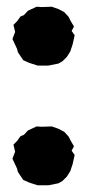

<svg xmlns="http://www.w3.org/2000/svg" viewBox="-20 -535 263 571"><path d="M92 -340 67 -348 49 -356 33 -380 31 -389 17 -419 25 -440 20 -461 31 -472 41 -486 51 -490 63 -503 89 -515 104 -514 134 -515 154 -508 171 -499 184 -485 190 -473 200 -456 193 -443 202 -430 196 -403 189 -382 179 -366 166 -353 154 -346 124 -340ZM92 16 67 8 49 0 33 -24 31 -33 17 -63 25 -84 20 -105 31 -116 41 -130 51 -134 63 -147 89 -159 104 -158 134 -159 154 -152 171 -143 184 -129 190 -117 200 -100 193 -87 202 -74 196 -47 189 -26 179 -10 166 3 154 10 124 16Z"/></svg>

Font: Winky Rough
Style: Bold
Weight: 700
Designer: Simon Atzbach
Foundry: typofactur
Version: Version 1.206; ttfautohint (v1.8.4.7-5d5b)